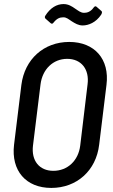

<svg xmlns="http://www.w3.org/2000/svg" viewBox="-20 -914 557 943"><path d="M386 -789C414 -789 451 -803 477 -842C482 -851 482 -857 478 -860L454 -881C450 -885 444 -883 440 -877C425 -856 408 -851 393 -851C376 -851 364 -862 350 -871C333 -883 316 -894 292 -894C259 -894 227 -876 202 -836C199 -831 200 -825 204 -822L229 -800C234 -796 239 -797 243 -803C259 -823 273 -829 291 -829C307 -829 316 -820 333 -809C349 -799 365 -789 386 -789ZM232 9C357 9 452 -76 467 -203L503 -497C519 -623 445 -708 320 -708C195 -708 101 -623 85 -497L49 -203C34 -76 107 9 232 9ZM242 -75C173 -75 133 -125 142 -199L179 -499C188 -574 241 -625 310 -625C379 -625 420 -574 410 -499L374 -199C365 -125 312 -75 242 -75Z"/></svg>

Font: Barlow Semi Condensed Medium
Style: Italic
Weight: 500
Width: 4
Italic angle: -7°
Designer: Jeremy Tribby
Foundry: Tribby Type
Version: Version 1.422;hotconv 1.0.109;makeotfexe 2.5.65596